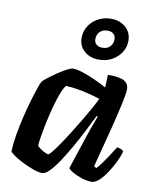

<svg xmlns="http://www.w3.org/2000/svg" viewBox="-85 -822 710 887"><g transform="rotate(10 270.0 -379.0)"><path d="M174 0Q157.5 0 132 -9Q106.5 -18 80.5 -31Q54.5 -44 36.8 -56.5Q19 -69 17 -75Q18.5 -112 26 -155.8Q33.5 -199.5 44.2 -243.5Q55 -287.5 66 -324.5Q77 -361.5 85.8 -386Q94.5 -410.5 97.5 -414.5Q102.5 -421.5 120.2 -435.2Q138 -449 160 -464Q182 -479 201.5 -489.5Q221 -500 230.5 -500Q249.5 -500 276 -491.5Q302.5 -483 332.8 -469.5Q363 -456 392 -440L394.5 -500Q450.5 -500 471.8 -487.5Q493 -475 493 -448.5Q493 -430 482 -379.5Q471 -329 451.5 -251.8Q432 -174.5 405 -73L416 -66Q427 -76.5 441 -96Q455 -115.5 469.5 -137.8Q484 -160 494.5 -177Q503.5 -177 513.2 -172.5Q523 -168 525 -163Q520 -142 506.8 -114.5Q493.5 -87 476.2 -60.5Q459 -34 440.5 -17Q422 0 406 0Q384 0 358.8 -8.2Q333.5 -16.5 315.2 -27.2Q297 -38 294 -45L345.5 -201Q352 -220 357.5 -235.8Q363 -251.5 369 -267Q375 -282.5 381.5 -301L376.5 -304Q360 -270 339 -229Q318 -188 295 -147.5Q272 -107 249.8 -73.5Q227.5 -40 208 -20Q188.5 0 174 0ZM186.5 -90.5Q191 -90.5 204.2 -107Q217.5 -123.5 236 -150.5Q254.5 -177.5 275 -210.2Q295.5 -243 315.2 -276Q335 -309 350.8 -337.5Q366.5 -366 374.5 -384Q323.5 -399.5 284.8 -407Q246 -414.5 213 -416Q202.5 -404 191.2 -374.8Q180 -345.5 169.8 -307.5Q159.5 -269.5 151.5 -231.2Q143.5 -193 138.8 -163.2Q134 -133.5 134 -121.5Q144 -110 161 -100.2Q178 -90.5 186.5 -90.5ZM340.9 -561.5Q299 -561.5 272 -585.5Q245 -609.5 245 -647Q245 -677.8 261 -702.9Q277 -728 304.3 -742.8Q331.5 -757.5 364 -757.5Q406.5 -757.5 433.5 -733.3Q460.5 -709.1 460.5 -671Q460.5 -640.3 444.4 -615.7Q428.4 -591.2 401.4 -576.3Q374.5 -561.5 340.9 -561.5ZM347.3 -618.5Q370 -618.5 383 -632Q396 -645.5 396 -666Q396 -682.4 386 -691.4Q376 -700.5 357.5 -700.5Q335.6 -700.5 322.1 -687.2Q308.5 -674 308.5 -652.5Q308.5 -636.5 319.2 -627.5Q330 -618.5 347.3 -618.5Z"/></g></svg>

Font: Texturina Medium
Style: Italic
Weight: 500
Italic angle: -11°
Designer: Guillermo Torres Carreño
Foundry: Omnibus-Type
Version: Version 1.002